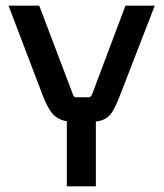

<svg xmlns="http://www.w3.org/2000/svg" viewBox="-20 -655 575 675"><path d="M304 -324 421 -635H524L402 -320Q387 -281 374 -260.5Q361 -240 339 -232.5Q317 -225 274 -225H262Q220 -225 196.5 -233.5Q173 -242 158.5 -263Q144 -284 130 -320L10 -635H118L236 -324Q239 -313 248 -313H291Q300 -313 304 -324ZM317 0H215V-287H317Z"/></svg>

Font: Gemunu Libre ExtraLight SemiBold
Style: Regular
Weight: 600
Version: Version 1.100